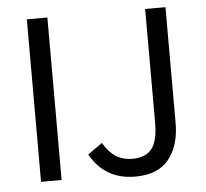

<svg xmlns="http://www.w3.org/2000/svg" viewBox="-49 -708 829 772"><g transform="rotate(-5 365.0 -322.0)"><path d="M169.9 -655.8V0H86.9V-655.8ZM460.4 -60.1Q514.2 -60.1 539.3 -91.3Q564.5 -122.6 564.5 -195.8V-655.8H646.5V-188Q646.5 -97.2 602.5 -42.5Q558.6 12.2 466.8 12.2Q343.8 12.2 285.6 -92.8L344.2 -134.3Q366.7 -95.7 395.3 -77.9Q423.8 -60.1 460.4 -60.1Z"/></g></svg>

Font: Varta
Style: Regular
Weight: 400
Designer: Joana Correia, Viktoriya Grabowska, Eben Sorkin
Foundry: Sorkin Type
Version: Version 1.002; ttfautohint (v1.3) -l 8 -r 24 -G 200 -x 12 -H